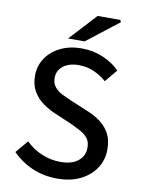

<svg xmlns="http://www.w3.org/2000/svg" viewBox="-93 -909 727 984"><g transform="rotate(10 270.0 -416.5)"><path d="M273 12Q204 12 144.5 -13.5Q85 -39 40 -85L95 -150Q130 -115 177.5 -95Q225 -75 275 -75Q335 -75 367.5 -101.5Q400 -128 400 -171Q400 -201 386 -219Q372 -237 348.5 -250Q325 -263 295 -277L203 -316Q171 -330 140.5 -352Q110 -374 90.5 -407.5Q71 -441 71 -488Q71 -539 98 -579.5Q125 -620 173 -643.5Q221 -667 283 -667Q343 -667 394.5 -645Q446 -623 482 -587L428 -522Q397 -549 361 -564.5Q325 -580 283 -580Q233 -580 202.5 -556.5Q172 -533 172 -493Q172 -466 187.5 -447Q203 -428 227.5 -416Q252 -404 278 -393L369 -355Q408 -339 438 -316Q468 -293 485 -260Q502 -227 502 -179Q502 -126 474.5 -83Q447 -40 396 -14Q345 12 273 12ZM205 -705 334 -845H452L457 -834L291 -705Z"/></g></svg>

Font: Mada Medium
Style: Regular
Weight: 500
Designer: Khaled Hosny
Version: Version 1.5